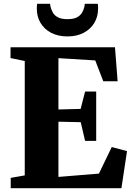

<svg xmlns="http://www.w3.org/2000/svg" viewBox="-20 -992 700 1012"><path d="M110.5 -67.5V-670.5L35.5 -686V-743H586L600 -563.5H524.5L482 -673.5L288 -685.5V-415L405 -418L428.5 -509.5H487V-249.5H428.5L405.5 -348L288 -350.5V-59.5L501.5 -77L569 -217L649.5 -195.5L620 0H36.5V-54.5ZM335.5 -800Q286 -800 249.8 -819Q213.5 -838 193.8 -871Q174 -904 174 -946.5Q174 -954 174.5 -960Q175 -966 175.5 -972H244.5Q244.5 -969 244.8 -965.2Q245 -961.5 246 -957.5Q250 -941 258.5 -925.8Q267 -910.5 285.2 -900.8Q303.5 -891 335.5 -891Q367.5 -891 385.5 -900.5Q403.5 -910 412.5 -925.5Q421.5 -941 425 -957.5Q426 -961.5 426.2 -965.2Q426.5 -969 426.5 -972H495.5Q496.5 -966 496.8 -960.2Q497 -954.5 497 -947Q497 -904.5 477.2 -871.5Q457.5 -838.5 421.2 -819.2Q385 -800 335.5 -800Z"/></svg>

Font: Merriweather 48pt Black
Style: Regular
Weight: 900
Version: Version 2.100